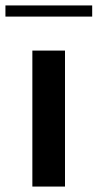

<svg xmlns="http://www.w3.org/2000/svg" viewBox="-43 -686 359 706"><path d="M76 -500H196V0H76ZM-23 -666H296V-625H-23Z"/></svg>

Font: Moderustic Med
Style: Regular
Weight: 500
Designer: Tural Alisoy
Foundry: TAFT Foundry
Version: Version 2.110